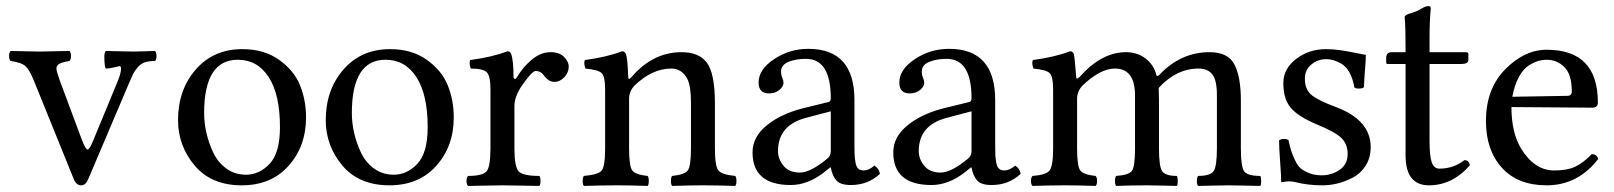

<svg xmlns="http://www.w3.org/2000/svg" viewBox="-20 -611 5322 633"><path d="M329 -385Q324 -390 324 -426Q324 -438 329 -443Q340 -443 372 -442Q404 -441 421 -441Q435 -441 458.5 -442Q482 -443 491 -443Q496 -438 496 -426Q496 -415 491 -410Q471 -410 457.5 -405.5Q444 -401 433.5 -388.5Q423 -376 419 -367.5Q415 -359 405 -336L272 -23Q263 0 248 0Q231 0 223 -21L95 -337Q79 -378 65.5 -391.5Q52 -405 15 -410Q10 -415 10 -426Q10 -438 15 -443Q30 -443 60.5 -442Q91 -441 108 -441Q124 -441 158 -442Q192 -443 209 -443Q214 -438 214 -426Q214 -415 209 -410Q185 -406 175.5 -400.5Q166 -395 166 -385Q166 -376 178 -343L250 -150Q262 -118 269 -118Q275 -118 287 -147L368 -343Q379 -370 379 -385Q379 -393 374 -393Q372 -393 357 -389Q342 -385 329 -385Z M989 -224Q989 -129 931.5 -64.5Q874 0 777 0Q677 0 622 -65Q567 -130 567 -215Q567 -315 625.5 -382Q684 -449 779 -449Q851 -449 900.5 -413.5Q950 -378 969.5 -329Q989 -280 989 -224ZM764 -414Q653 -414 653 -238Q653 -206 660.5 -173Q668 -140 683 -108Q698 -76 726 -55.5Q754 -35 791 -35Q835 -35 869 -71Q903 -107 903 -192Q903 -299 866 -356.5Q829 -414 764 -414Z M1476 -224Q1476 -129 1418.5 -64.5Q1361 0 1264 0Q1164 0 1109 -65Q1054 -130 1054 -215Q1054 -315 1112.5 -382Q1171 -449 1266 -449Q1338 -449 1387.5 -413.5Q1437 -378 1456.5 -329Q1476 -280 1476 -224ZM1251 -414Q1140 -414 1140 -238Q1140 -206 1147.5 -173Q1155 -140 1170 -108Q1185 -76 1213 -55.5Q1241 -35 1278 -35Q1322 -35 1356 -71Q1390 -107 1390 -192Q1390 -299 1353 -356.5Q1316 -414 1251 -414Z M1673 -358Q1673 -353 1676.5 -351Q1680 -349 1684 -356Q1704 -390 1733.5 -414.5Q1763 -439 1795 -439Q1824 -439 1839.5 -423.5Q1855 -408 1855 -391Q1855 -372 1840.5 -356.5Q1826 -341 1808 -341Q1788 -341 1772 -364Q1762 -377 1746 -377Q1734 -377 1700 -328Q1676 -292 1676 -261V-122Q1676 -61 1690 -46Q1704 -31 1758 -31Q1762 -27 1762 -14Q1762 -2 1758 2Q1741 2 1699.5 1Q1658 0 1637 0Q1616 0 1578 1Q1540 2 1523 2Q1518 -3 1518 -14Q1518 -26 1523 -31Q1571 -31 1584 -46Q1597 -61 1597 -122V-317Q1597 -360 1585 -372.5Q1573 -385 1532 -385Q1526 -402 1530 -413Q1604 -423 1653 -442Q1661 -442 1665 -434Q1673 -412 1673 -358Z M2063 -358Q2133 -439 2227 -439Q2284 -439 2310 -405Q2337 -369 2337 -271V-122Q2337 -63 2348.5 -49Q2360 -35 2404 -31Q2408 -27 2408 -14Q2408 -2 2404 2Q2344 0 2298 0Q2256 0 2196 2Q2192 -2 2192 -14Q2192 -27 2196 -31Q2237 -35 2247.5 -49Q2258 -63 2258 -122V-274Q2258 -327 2246 -351Q2228 -385 2193 -385Q2130 -385 2071 -328Q2054 -309 2054 -286V-122Q2054 -63 2064.5 -49Q2075 -35 2115 -31Q2119 -27 2119 -14Q2119 -2 2115 2Q2055 0 2015 0Q1965 0 1905 2Q1901 -2 1901 -14Q1901 -27 1905 -31Q1952 -35 1963.5 -48.5Q1975 -62 1975 -122V-317Q1975 -359 1963.5 -370Q1952 -381 1910 -385Q1904 -402 1908 -413Q1982 -423 2031 -442Q2039 -442 2043 -434Q2049 -422 2051 -358Q2051 -344 2063 -358Z M2719 -244 2639 -223Q2545 -199 2545 -113Q2545 -86 2563.5 -64Q2582 -42 2617 -42Q2651 -42 2705 -86Q2719 -96 2719 -112ZM2555 -375Q2555 -364 2559 -355Q2563 -346 2563 -337Q2563 -326 2549.5 -314.5Q2536 -303 2515 -303Q2481 -303 2481 -339Q2481 -382 2532 -416Q2583 -450 2645 -450Q2797 -450 2797 -281V-134Q2797 -111 2797.5 -100Q2798 -89 2800.5 -75Q2803 -61 2809.5 -55Q2816 -49 2827 -49Q2844 -49 2863 -65Q2878 -56 2881 -38Q2842 -1 2785 -1Q2751 -1 2737.5 -16Q2724 -31 2719 -59H2717L2697 -43Q2643 -1 2587 -1Q2461 -1 2461 -109Q2461 -159 2507 -197Q2553 -235 2627 -254L2713 -275Q2719 -278 2719 -287Q2719 -417 2637 -417Q2604 -417 2579.5 -407Q2555 -397 2555 -375Z M3183 -244 3103 -223Q3009 -199 3009 -113Q3009 -86 3027.5 -64Q3046 -42 3081 -42Q3115 -42 3169 -86Q3183 -96 3183 -112ZM3019 -375Q3019 -364 3023 -355Q3027 -346 3027 -337Q3027 -326 3013.5 -314.5Q3000 -303 2979 -303Q2945 -303 2945 -339Q2945 -382 2996 -416Q3047 -450 3109 -450Q3261 -450 3261 -281V-134Q3261 -111 3261.5 -100Q3262 -89 3264.5 -75Q3267 -61 3273.5 -55Q3280 -49 3291 -49Q3308 -49 3327 -65Q3342 -56 3345 -38Q3306 -1 3249 -1Q3215 -1 3201.5 -16Q3188 -31 3183 -59H3181L3161 -43Q3107 -1 3051 -1Q2925 -1 2925 -109Q2925 -159 2971 -197Q3017 -235 3091 -254L3177 -275Q3183 -278 3183 -287Q3183 -417 3101 -417Q3068 -417 3043.5 -407Q3019 -397 3019 -375Z M3528 -358Q3528 -346 3540 -358Q3612 -439 3692 -439Q3730 -439 3757 -418Q3784 -397 3792 -365Q3794 -356 3803 -365Q3873 -439 3968 -439Q4029 -439 4050 -398Q4071 -357 4071 -280V-122Q4071 -61 4082 -46Q4093 -31 4135 -31Q4138 -26 4138 -14Q4138 -2 4135 2Q4123 2 4088 1Q4053 0 4032 0Q4010 0 3975.5 1Q3941 2 3930 2Q3926 -2 3926 -14Q3926 -27 3930 -31Q3970 -31 3981 -46.5Q3992 -62 3992 -122V-298Q3992 -346 3977 -365.5Q3962 -385 3932 -385Q3858 -385 3800 -321Q3800 -315 3800.5 -301.5Q3801 -288 3801 -281V-122Q3801 -62 3811.5 -46.5Q3822 -31 3860 -31Q3863 -26 3863 -14Q3863 -2 3860 2Q3849 2 3816.5 1Q3784 0 3762 0Q3710 0 3660 2Q3656 -2 3656 -14Q3656 -27 3660 -31Q3702 -34 3712 -48Q3722 -62 3722 -122V-296Q3722 -385 3656 -385Q3607 -385 3548 -328Q3531 -309 3531 -286V-122Q3531 -63 3541.5 -49Q3552 -35 3592 -31Q3597 -26 3597 -14Q3597 -3 3592 2Q3532 0 3492 0Q3444 0 3384 2Q3379 -3 3379 -14Q3379 -26 3384 -31Q3428 -34 3440 -48.5Q3452 -63 3452 -122V-317Q3452 -359 3440.5 -370Q3429 -381 3387 -385Q3381 -402 3385 -413Q3459 -423 3508 -442Q3516 -442 3520 -434Q3523 -425 3528 -358Z M4197 -148Q4202 -153 4214 -153Q4222 -153 4228 -149Q4233 -126 4236.5 -115Q4240 -104 4248.5 -85Q4257 -66 4267 -57Q4277 -48 4295.5 -40.5Q4314 -33 4338 -33Q4370 -33 4396.5 -51Q4423 -69 4423 -103Q4423 -136 4402.5 -156Q4382 -176 4321 -201Q4261 -226 4236 -255Q4211 -284 4211 -337Q4211 -384 4253 -416.5Q4295 -449 4352 -449Q4375 -449 4399 -445.5Q4423 -442 4449.5 -436.5Q4476 -431 4483 -430Q4483 -414 4480 -378Q4477 -342 4477 -324Q4473 -319 4459 -319Q4449 -319 4445 -323Q4440 -353 4428.5 -373Q4417 -393 4401.5 -401.5Q4386 -410 4374.5 -413Q4363 -416 4352 -416Q4325 -416 4303.5 -398.5Q4282 -381 4282 -352Q4282 -315 4305 -297Q4328 -279 4382 -259Q4499 -216 4499 -126Q4499 -91 4482.5 -65Q4466 -39 4440 -25.5Q4414 -12 4389 -6Q4364 0 4340 0Q4291 0 4249 -11Q4242 -13 4229 -13Q4219 -13 4204 -10Q4204 -30 4200.5 -76.5Q4197 -123 4197 -148Z M4568 -439H4614Q4614 -477 4613.5 -502Q4613 -527 4612.5 -534.5Q4612 -542 4611.5 -547Q4611 -552 4611 -555Q4611 -562 4633 -568Q4653 -574 4667 -583Q4681 -591 4689 -591Q4697 -591 4697 -583Q4693 -543 4693 -478V-439H4813Q4821 -439 4821 -433V-413Q4821 -400 4797 -400H4693V-147Q4693 -98 4700 -76.5Q4707 -55 4726 -55Q4772 -55 4808 -83Q4823 -83 4826 -66Q4768 0 4691 0Q4614 0 4614 -99V-400H4555Q4550 -400 4550 -406V-419Q4550 -439 4568 -439Z M4966 -292 5147 -295Q5162 -295 5162 -309Q5162 -366 5137.5 -390Q5113 -414 5079 -414Q5066 -414 5053 -410.5Q5040 -407 5021.5 -396Q5003 -385 4988 -358Q4973 -331 4966 -292ZM5079 0Q4984 0 4931.5 -58Q4879 -116 4879 -212Q4879 -318 4942.5 -382.5Q5006 -447 5079 -447Q5248 -447 5248 -273Q5248 -256 5229 -256L4963 -258Q4963 -174 4995 -121Q5039 -49 5104 -49Q5146 -49 5172.5 -61Q5199 -73 5228 -103Q5245 -102 5249 -87Q5182 0 5079 0Z"/></svg>

Font: Pochaevsk Unicode
Style: Normal
Weight: 400
Version: Version 1.1